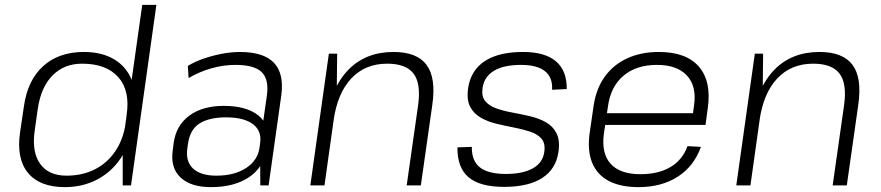

<svg xmlns="http://www.w3.org/2000/svg" viewBox="-20 -760 3610 787"><path d="M246 7Q143 7 95 -51Q47 -109 62 -216L78 -324Q93 -431 157 -489Q221 -547 324 -547Q397 -547 447.5 -517Q498 -487 520 -432Q542 -377 531 -301L523 -245Q513 -168 475 -111.5Q437 -55 378 -24Q319 7 246 7ZM253 -40Q318 -40 369 -66Q420 -92 452.5 -140Q485 -188 495 -254L499 -289Q514 -388 465 -443.5Q416 -499 317 -499Q243 -499 195.5 -451Q148 -403 135 -315L122 -223Q110 -137 144.5 -88.5Q179 -40 253 -40ZM483 -173 563 -740H621L517 0H483Z M1046 -173 1074 -369Q1083 -435 1052.5 -464.5Q1022 -494 945 -494Q896 -494 846.5 -480Q797 -466 753 -440L750 -490Q778 -507 814 -519.5Q850 -532 889 -539.5Q928 -547 963 -547Q1061 -547 1103 -502.5Q1145 -458 1133 -369L1081 0H1047ZM845 7Q762 7 720 -32.5Q678 -72 688 -143L692 -175Q702 -246 756 -286Q810 -326 897 -326Q989 -326 1037.5 -288Q1086 -250 1076 -180L1071 -146Q1061 -74 1000.5 -33.5Q940 7 845 7ZM867 -40Q941 -40 989 -71.5Q1037 -103 1044 -156L1046 -172Q1054 -223 1017 -251Q980 -279 906 -279Q838 -279 798 -254Q758 -229 750 -167L748 -153Q740 -98 771.5 -69Q803 -40 867 -40Z M1694 -330Q1706 -418 1675 -458.5Q1644 -499 1567 -499Q1477 -499 1420 -438.5Q1363 -378 1347 -265L1306 -201L1316 -265Q1337 -401 1408 -474Q1479 -547 1593 -547Q1689 -547 1728.5 -494Q1768 -441 1752 -330L1705 0H1647ZM1328 -540H1362L1360 -356L1310 0H1252Z M2046 6Q1947 6 1900.5 -33.5Q1854 -73 1855 -156L1914 -158Q1913 -101 1947 -74Q1981 -47 2054 -47Q2123 -47 2164 -70Q2205 -93 2211 -137Q2216 -172 2200 -191Q2184 -210 2154 -220Q2124 -230 2088 -237Q2052 -244 2016 -252.5Q1980 -261 1951 -277.5Q1922 -294 1907 -322.5Q1892 -351 1899 -400Q1910 -472 1967 -509.5Q2024 -547 2124 -547Q2214 -547 2259 -508.5Q2304 -470 2303 -395L2243 -392Q2246 -443 2213.5 -468.5Q2181 -494 2116 -494Q2045 -494 2005 -470Q1965 -446 1958 -400Q1953 -365 1969 -345.5Q1985 -326 2015 -315.5Q2045 -305 2081 -298.5Q2117 -292 2153 -283.5Q2189 -275 2217.5 -259Q2246 -243 2261 -214Q2276 -185 2269 -137Q2259 -67 2202.5 -30.5Q2146 6 2046 6Z M2597 7Q2523 7 2475 -18.5Q2427 -44 2407 -93.5Q2387 -143 2397 -215L2413 -325Q2423 -395 2458 -444.5Q2493 -494 2550 -520.5Q2607 -547 2681 -547Q2793 -547 2845 -486.5Q2897 -426 2881 -316L2872 -248H2449L2456 -296H2831L2818 -277L2825 -329Q2836 -407 2795.5 -450.5Q2755 -494 2673 -494Q2588 -494 2535.5 -449.5Q2483 -405 2472 -324L2455 -210Q2445 -130 2483.5 -88Q2522 -46 2605 -46Q2679 -46 2728.5 -75.5Q2778 -105 2798 -161L2853 -158Q2825 -79 2758.5 -36Q2692 7 2597 7Z M3440 -330Q3452 -418 3421 -458.5Q3390 -499 3313 -499Q3223 -499 3166 -438.5Q3109 -378 3093 -265L3052 -201L3062 -265Q3083 -401 3154 -474Q3225 -547 3339 -547Q3435 -547 3474.5 -494Q3514 -441 3498 -330L3451 0H3393ZM3074 -540H3108L3106 -356L3056 0H2998Z"/></svg>

Font: Pathway Extreme 8pt Thin 12pt Thin
Style: Italic
Weight: 250
Italic angle: -8°
Version: Version 1.001;gftools[0.9.26]